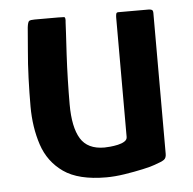

<svg xmlns="http://www.w3.org/2000/svg" viewBox="-41 -514 562 559"><g transform="rotate(-5 239.5 -234.0)"><path d="M248 4Q167 4 123.5 -26.5Q80 -57 63 -108.5Q46 -160 46 -221Q46 -261 47.5 -303Q49 -345 52.5 -383.5Q56 -422 58 -451Q60 -467 64 -469.5Q68 -472 80 -472H149Q161 -472 166 -471.5Q171 -471 169 -455Q169 -450 167.5 -425Q166 -400 164 -364Q162 -328 161 -289Q160 -250 160 -217Q160 -150 180.5 -116.5Q201 -83 250 -83Q256 -83 267 -84Q278 -85 289.5 -87.5Q301 -90 309 -95Q317 -100 317 -108V-457Q317 -462 318 -467Q319 -472 324 -472H414Q417 -472 421.5 -470.5Q426 -469 426 -461V-49Q426 -37 419 -32Q412 -27 391 -20Q381 -16 356 -10.5Q331 -5 302 -0.5Q273 4 248 4Z"/></g></svg>

Font: Glory SemiBold
Style: Regular
Weight: 600
Designer: Robert Leuschke
Foundry: Robert Leuschke
Version: Version 1.011